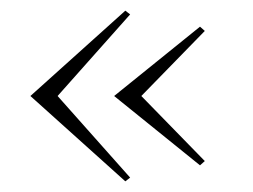

<svg xmlns="http://www.w3.org/2000/svg" viewBox="-20 -441 475 360"><path d="M215 -421 37 -261 215 -101 224 -108 88 -261 224 -414ZM355 -391 194 -261 355 -131 364 -139 245 -261 364 -383Z"/></svg>

Font: Sprat Condensed Light
Style: Regular
Weight: 300
Width: 3
Designer: Ethan Nakache
Foundry: Collletttivo
Version: Version 2.000;Glyphs 3.2 (3217)